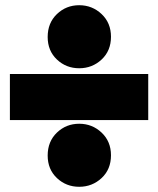

<svg xmlns="http://www.w3.org/2000/svg" viewBox="-20 -697 608 737"><path d="M406 -556Q406 -502 370 -468.5Q334 -435 284 -435Q234 -435 198.5 -468.5Q163 -502 163 -555Q163 -609 198.5 -643Q234 -677 284 -677Q334 -677 370 -643Q406 -609 406 -556ZM406 -101Q406 -47 370 -13.5Q334 20 284 20Q234 20 198.5 -13.5Q163 -47 163 -100Q163 -154 198.5 -188Q234 -222 284 -222Q334 -222 370 -188Q406 -154 406 -101ZM549 -236H18V-413H549Z"/></svg>

Font: Repo
Style: ExtraBlack
Weight: 1000
Designer: Stefan Peev
Foundry: Context Ltd
Version: Version 001.000